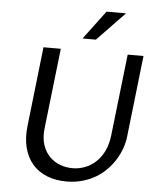

<svg xmlns="http://www.w3.org/2000/svg" viewBox="-62 -994 879 1057"><g transform="rotate(5 378.0 -465.5)"><path d="M250.5 -715.3 199.7 -271Q193.8 -217.8 207 -179Q220.2 -140.1 245.4 -115Q270.5 -89.8 303.7 -77.9Q336.9 -65.9 371.6 -65.9Q406.7 -65.9 439.7 -78.4Q472.7 -90.8 499.5 -115.5Q526.4 -140.1 544.4 -177Q562.5 -213.9 568.4 -263.2L620.1 -715.3H707.5L656.2 -264.2Q652.8 -233.4 641.6 -201.4Q630.4 -169.4 611.8 -138.9Q593.3 -108.4 567.1 -81.3Q541 -54.2 507.6 -33.9Q474.1 -13.7 433.1 -2Q392.1 9.8 344.2 9.8Q284.2 9.8 236.3 -9.5Q188.5 -28.8 156.7 -65.4Q125 -102.1 111.1 -155.3Q97.2 -208.5 105 -276.4L154.8 -715.3ZM364.7 -782.2 483.4 -940.9H591.3L438.5 -782.2Z"/></g></svg>

Font: Proza Libre
Style: Italic
Weight: 400
Designer: Jasper de Waard
Foundry: Jasper de Waard
Version: Version 1.000; ttfautohint (v1.4.1.8-43bc)